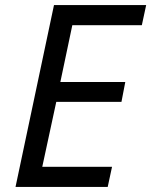

<svg xmlns="http://www.w3.org/2000/svg" viewBox="-20 -734 594 754"><path d="M41 0 192 -714H554L537 -635H264L217 -412H472L457 -334H201L146 -79H420L403 0Z"/></svg>

Font: Noto Sans IKEA
Style: Italic
Weight: 400
Italic angle: -12°
Designer: Monotype Design Team
Foundry: Monotype Imaging Inc.
Version: Version 2.001